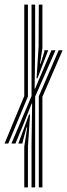

<svg xmlns="http://www.w3.org/2000/svg" viewBox="-20 -820 294 840"><path d="M118 0V-190.5L120.5 -367H118.5L80.8 -272L47.5 -192H30L118 -399.8V-800H133.8V-607.8L131.5 -431.8H133.5L176.2 -532.8L205.2 -600H222.8L133.8 -397.5V0ZM0 -192 86.2 -400V-800H102.2V-397.8L16.2 -192ZM140 -477.5 149 -618 149.8 -800H165.5V-609.5L155.2 -541.5H157.8L173.8 -592.8V-600H190.8L144 -477.5ZM149.8 0V-398.8L236.8 -600H253.8L165.5 -396.5V0ZM86.2 0V-179L99 -262.5H96L79.8 -201.2L78 -192H60.2L107.2 -319.2H111.5L102.2 -178.5V0Z"/></svg>

Font: Big Shoulders Inline Text
Style: Regular
Weight: 400
Designer: Patric King
Foundry: XO Type Co
Version: Version 1.000